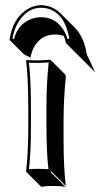

<svg xmlns="http://www.w3.org/2000/svg" viewBox="-20 -665 389 745"><path d="M89.8 -234.9Q89.8 -367.7 81.1 -429.2L83 -432.1Q126 -428.7 169.9 -433.1Q175.8 -432.6 177.2 -431.6L233.9 -375Q235.4 -372.1 235.4 -366.2Q226.6 -280.8 226.6 -194.3V-123.5Q226.6 -13.7 235.4 56.6L179.2 0L176.8 2.9L233.4 59.6Q215.3 56.6 186.5 56.6Q157.7 56.6 139.6 59.6L83 2.9L81.1 0Q89.8 -68.4 89.8 -180.2ZM227.5 -525.4Q211.4 -531.2 195.3 -531.2Q138.2 -531.2 111.3 -481Q102.1 -462.9 98.1 -441.4L73.7 -453.6L17.1 -509.8Q27.8 -593.8 87.4 -629.9Q112.8 -645 138.7 -645Q183.1 -644 214.4 -613.8L271 -557.1Q306.6 -520 316.9 -453.6L349.1 -384.8L292.5 -441.4L235.8 -498Q232.9 -512.7 227.5 -525.4ZM100.1 -234.9V-180.2Q100.1 -72.8 92.3 -8.3Q111.8 -10.3 129.9 -9.8Q148.9 -9.8 168 -8.3Q160.2 -76.2 160.2 -180.2V-251Q160.2 -339.4 168.9 -422.9Q133.3 -419.9 92.3 -421.4Q100.1 -356.4 100.1 -234.9ZM242.7 -512.7 249 -515.6Q231.9 -611.8 166.5 -631.3Q152.8 -635.3 138.7 -634.8Q88.4 -634.8 54.7 -584.5Q35.2 -554.7 28.3 -515.6L34.2 -512.7Q49.3 -573.2 104 -592.3Q121.1 -598.1 138.7 -598.1Q199.7 -598.1 231 -541Q238.3 -527.3 242.7 -512.7Z"/></svg>

Font: Linux Biolinum Shadow O
Style: Regular
Weight: 400
Designer: Philipp H. Poll
Foundry: Philipp H. Poll
Version: Version 1.0.4